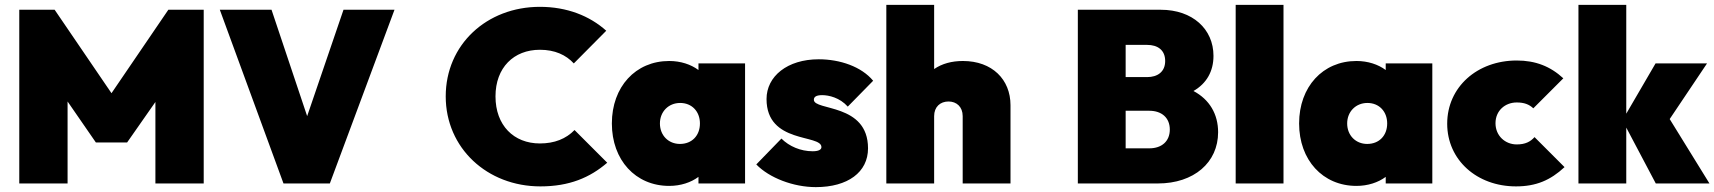

<svg xmlns="http://www.w3.org/2000/svg" viewBox="-20 -752 7027 787"><path d="M59 0H257V-336L373 -168H501L617 -334V0H815V-712H670L437 -370L204 -712H59Z M1142 0H1332L1597 -712H1388L1239 -276L1093 -712H881Z M2195 12C2314 12 2398 -24 2469 -85L2335 -219C2300 -183 2253 -164 2193 -164C2086 -164 2011 -238 2011 -357C2011 -475 2086 -548 2193 -548C2254 -548 2300 -527 2332 -492L2465 -626C2397 -687 2304 -724 2193 -724C1975 -724 1807 -569 1807 -357C1807 -145 1977 12 2195 12Z M2723 10C2770 10 2812 -4 2843 -27V0H3034V-492H2843V-465C2812 -488 2770 -502 2723 -502C2585 -502 2488 -396 2488 -246C2488 -96 2585 10 2723 10ZM2685 -246C2685 -294 2720 -330 2768 -330C2816 -330 2849 -295 2849 -246C2849 -196 2816 -162 2767 -162C2720 -162 2685 -197 2685 -246Z M3324 15C3455 15 3538 -46 3538 -144C3538 -330 3316 -297 3316 -343C3316 -354 3324 -362 3350 -362C3377 -362 3422 -352 3455 -315L3559 -421C3511 -479 3423 -509 3336 -509C3207 -509 3122 -439 3122 -346C3122 -161 3347 -203 3347 -149C3347 -138 3334 -132 3311 -132C3262 -132 3215 -152 3183 -184L3080 -78C3133 -23 3232 15 3324 15Z M3926 -276V0H4122V-321C4122 -426 4047 -502 3927 -502C3881 -502 3841 -491 3809 -469V-732H3613V0H3809V-276C3809 -314 3834 -336 3868 -336C3901 -336 3926 -314 3926 -276Z M4398 0H4726C4874 0 4973 -86 4973 -210C4973 -284 4938 -344 4872 -379C4926 -410 4954 -460 4954 -523C4954 -633 4868 -712 4738 -712H4398ZM4594 -144V-298H4691C4742 -298 4775 -269 4775 -221C4775 -173 4742 -144 4691 -144ZM4594 -436V-568H4682C4725 -568 4756 -547 4756 -502C4756 -457 4724 -436 4682 -436Z M5045 0H5241V-732H5045Z M5540 10C5587 10 5629 -4 5660 -27V0H5851V-492H5660V-465C5629 -488 5587 -502 5540 -502C5402 -502 5305 -396 5305 -246C5305 -96 5402 10 5540 10ZM5502 -246C5502 -294 5537 -330 5585 -330C5633 -330 5666 -295 5666 -246C5666 -196 5633 -162 5584 -162C5537 -162 5502 -197 5502 -246Z M6194 12C6276 12 6335 -13 6393 -67L6270 -190C6253 -171 6232 -160 6197 -160C6150 -160 6110 -195 6110 -247C6110 -298 6149 -332 6197 -332C6228 -332 6248 -324 6265 -308L6388 -431C6335 -480 6274 -504 6197 -504C6035 -504 5912 -395 5912 -245C5912 -96 6034 12 6194 12Z M6767 0H6987L6824 -264L6977 -492H6766L6646 -286V-732H6450V0H6646V-229Z"/></svg>

Font: MV Cash Black
Style: Regular
Weight: 900
Designer: Rodrigo Fuenzalida
Foundry: fragTYPE
Version: Version 1.100;Glyphs 3.1.2 (3151)